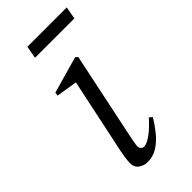

<svg xmlns="http://www.w3.org/2000/svg" viewBox="-205 -668 728 728"><g transform="rotate(-45 159.0 -304.0)"><path d="M70 -32Q70 -41 71.5 -54Q73 -67 78 -93L143 -401L157 -392L57 -408L59 -422L207 -464L216 -456L143 -107Q140 -91 137.5 -78.5Q135 -66 135 -58Q135 -49 140.5 -44Q146 -39 153 -39Q167 -39 192 -57Q217 -75 243 -105L255 -95Q240 -70 220 -45Q200 -20 175.5 -4Q151 12 120 12Q102 12 86 1Q70 -10 70 -32ZM98 -570 107 -620H318L309 -570Z"/></g></svg>

Font: Source Serif 4 60pt
Style: Italic
Weight: 400
Italic angle: -12°
Version: Version 4.004;hotconv 1.0.116;makeotfexe 2.5.65601